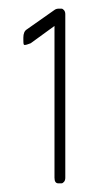

<svg xmlns="http://www.w3.org/2000/svg" viewBox="-20 -424 224 444"><path d="M122 0H115Q106 0 106 -13V-364L51 -324Q48 -323 44 -321.5Q40 -320 37 -320Q35 -320 34.5 -322.5Q34 -325 34 -333V-337Q34 -351 42 -356L106 -401Q110 -404 116 -404H122Q125 -404 128 -400.5Q131 -397 131 -391V-13Q131 -7 128 -3.5Q125 0 122 0Z"/></svg>

Font: Chathura
Style: Regular
Weight: 400
Designer: Appaji Ambarisha Darbha
Foundry: Aditya Fonts
Version: Version 1.001 2016